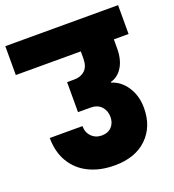

<svg xmlns="http://www.w3.org/2000/svg" viewBox="-148 -844 857 944"><g transform="rotate(-20 281.0 -372.5)"><path d="M499 -543Q499 -483 475.5 -445Q452 -407 413 -397V-394Q462 -379 492.5 -332Q523 -285 523 -222Q523 -124 461.5 -64.5Q400 -5 292 -5Q216 -5 158.5 -33Q101 -61 69 -114.5Q37 -168 37 -241H208Q208 -208 229 -186.5Q250 -165 283 -165Q315 -165 334 -185Q353 -205 353 -237Q353 -269 333 -291Q313 -313 275 -313H211V-470H249Q283 -470 304.5 -490Q326 -510 326 -552V-589H-14V-740H576V-589H499Z"/></g></svg>

Font: DVN-Poppins ExtBd
Style: Regular
Weight: 800
Designer: Ninad Kale (Devanagari), Jonny Pinhorn (Latin)
Foundry: Indian Type Foundry
Version: 4.004